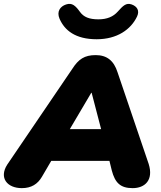

<svg xmlns="http://www.w3.org/2000/svg" viewBox="-38 -963 831 993"><path d="M75 10C124 10 157 -11 179 -49L227 -131H528L540 -82C557 -17 585 10 648 10C712 10 757 -32 731 -115L570 -589C551 -649 515 -678 457 -678C399 -678 368 -657 336 -607L-1 -111C-44 -43 -1 10 75 10ZM434 -483H436L485 -295H323ZM462 -760C567 -760 639 -810 671 -878C685 -908 671 -930 643 -940C614 -950 598 -933 571 -903C548 -877 516 -863 471 -863C423 -863 395 -875 376 -901C352 -934 335 -950 304 -940C273 -930 254 -903 270 -866C296 -806 352 -760 462 -760Z"/></svg>

Font: SN Pro Black
Style: Italic
Weight: 900
Italic angle: -9°
Designer: Tobias Whetton
Foundry: Supernotes
Version: Version 1.001;Glyphs 3.2 (3249)